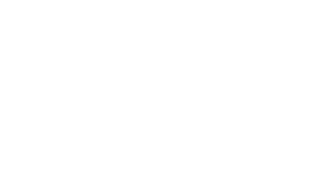

<svg xmlns="http://www.w3.org/2000/svg" viewBox="20 -226 670 410"><g transform="rotate(-30 355.0 -21.0)"><path d="M27 -21Z"/></g></svg>

Font: Prida01
Style: Bold
Weight: 700
Designer: gluk
Foundry: gluk
Version: Version 00.072